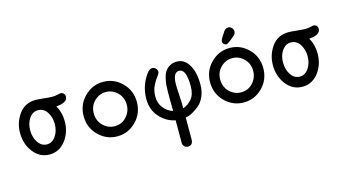

<svg xmlns="http://www.w3.org/2000/svg" viewBox="-88 -960 2802 1540"><g transform="rotate(-15 1312.5 -190.0)"><path d="M38.1 -223.1Q38.1 -311 88.1 -379.6Q138.2 -448.2 226.1 -448.2Q250 -448.2 295.4 -443.1Q340.8 -438 363.8 -438Q387.7 -438 408.9 -443.1Q430.2 -448.2 434.1 -448.2Q448.2 -448.2 458.7 -438.2Q469.2 -428.2 469.2 -412.1Q469.2 -361.3 375 -355Q409.2 -295.9 409.2 -223.1Q409.2 -131.3 357.2 -63.7Q305.2 3.9 224.1 3.9Q143.1 3.9 90.6 -63.7Q38.1 -131.3 38.1 -223.1ZM122.1 -224.1Q122.1 -165 150.6 -122.6Q179.2 -80.1 224.1 -80.1Q269 -80.1 297.6 -122.6Q326.2 -165 326.2 -224.1Q326.2 -278.3 298.6 -321Q271 -363.8 223.1 -363.8Q179.2 -363.8 150.6 -322.5Q122.1 -281.2 122.1 -224.1Z M565.9 -222.2Q565.9 -316.4 631.3 -382.3Q696.8 -448.2 786.9 -448.2Q877 -448.2 942.4 -383.1Q1007.8 -317.9 1007.8 -222.2Q1007.8 -127.9 942.9 -62Q877.9 3.9 787.1 3.9Q697.3 3.9 631.6 -61Q565.9 -126 565.9 -222.2ZM787.1 -80.1Q846.2 -80.1 885 -122.6Q923.8 -165 923.8 -222.2Q923.8 -283.2 882.8 -323.5Q841.8 -363.8 786.9 -363.8Q731.9 -363.8 690.9 -323.5Q649.9 -283.2 649.9 -222.2Q649.9 -161.1 690.9 -120.6Q731.9 -80.1 787.1 -80.1Z M1086.9 -224.1Q1086.9 -334 1149.9 -420.9Q1172.9 -453.1 1195.8 -453.1Q1212.9 -453.1 1224.9 -440.7Q1236.8 -428.2 1236.8 -411.1Q1236.8 -397.9 1218.3 -375.5Q1199.7 -353 1180.7 -314Q1161.6 -274.9 1161.6 -224.1Q1161.6 -168.9 1193.1 -129.9Q1224.6 -90.8 1270 -77.1Q1270 -157.2 1269 -190.9V-228Q1269 -262.2 1271 -288.6Q1272.9 -314.9 1280.3 -347.4Q1287.6 -379.9 1301.3 -400.9Q1314.9 -421.9 1340.3 -437Q1365.7 -452.1 1400.9 -452.1Q1461.9 -452.1 1499.3 -390.6Q1536.6 -329.1 1536.6 -226.1Q1536.6 -171.9 1517.8 -128.9Q1499 -85.9 1472.4 -63Q1445.8 -40 1418.7 -24.4Q1391.6 -8.8 1373 -3.9L1354 0V179.2Q1354 230 1312 230Q1295.9 230 1283.4 219Q1271 208 1270 191.9V0H1269Q1194.8 -14.2 1140.9 -74.7Q1086.9 -135.3 1086.9 -224.1ZM1346.7 -271Q1346.7 -243.2 1350.3 -188.5Q1354 -133.8 1354 -106V-77.1Q1395 -90.3 1426.5 -127.2Q1458 -164.1 1458 -232.9Q1458 -376 1399.9 -376Q1346.7 -376 1346.7 -276.9Z M1615.7 -222.2Q1615.7 -316.4 1681.2 -382.3Q1746.6 -448.2 1836.7 -448.2Q1926.8 -448.2 1992.2 -383.1Q2057.6 -317.9 2057.6 -222.2Q2057.6 -127.9 1992.7 -62Q1927.7 3.9 1836.9 3.9Q1747.1 3.9 1681.4 -61Q1615.7 -126 1615.7 -222.2ZM1836.9 -80.1Q1896 -80.1 1934.8 -122.6Q1973.6 -165 1973.6 -222.2Q1973.6 -283.2 1932.6 -323.5Q1891.6 -363.8 1836.7 -363.8Q1781.7 -363.8 1740.7 -323.5Q1699.7 -283.2 1699.7 -222.2Q1699.7 -161.1 1740.7 -120.6Q1781.7 -80.1 1836.9 -80.1ZM1791.5 -514.2Q1791.5 -516.1 1792 -518.6Q1792.5 -521 1793.2 -522.9Q1793.9 -524.9 1795.4 -528.6Q1796.9 -532.2 1798.3 -534.7Q1799.8 -537.1 1802.7 -542Q1805.7 -546.9 1808.1 -551Q1810.5 -555.2 1815.7 -563Q1820.8 -570.8 1824.7 -577.1L1826.7 -580.1Q1828.6 -584 1829.6 -585.4Q1830.6 -586.9 1833.7 -590.6Q1836.9 -594.2 1838.9 -596.7Q1840.8 -599.1 1844.2 -601.6Q1847.7 -604 1851.1 -606Q1854.5 -607.9 1859.1 -608.9Q1863.8 -609.9 1868.7 -609.9Q1885.7 -609.9 1898.2 -596.9Q1910.6 -584 1910.6 -567.9Q1910.6 -562 1908.7 -555.9Q1906.7 -549.8 1904.8 -545.9Q1902.8 -542 1896.2 -535.9Q1889.6 -529.8 1885.3 -526.4Q1880.9 -522.9 1869.9 -513.4Q1858.9 -503.9 1851.6 -499Q1829.6 -482.9 1821.8 -482.9Q1809.6 -482.9 1800.5 -491.9Q1791.5 -501 1791.5 -514.2Z M2137.7 -223.1Q2137.7 -311 2187.7 -379.6Q2237.8 -448.2 2325.7 -448.2Q2349.6 -448.2 2395 -443.1Q2440.4 -438 2463.4 -438Q2487.3 -438 2508.5 -443.1Q2529.8 -448.2 2533.7 -448.2Q2547.9 -448.2 2558.3 -438.2Q2568.8 -428.2 2568.8 -412.1Q2568.8 -361.3 2474.6 -355Q2508.8 -295.9 2508.8 -223.1Q2508.8 -131.3 2456.8 -63.7Q2404.8 3.9 2323.7 3.9Q2242.7 3.9 2190.2 -63.7Q2137.7 -131.3 2137.7 -223.1ZM2221.7 -224.1Q2221.7 -165 2250.2 -122.6Q2278.8 -80.1 2323.7 -80.1Q2368.7 -80.1 2397.2 -122.6Q2425.8 -165 2425.8 -224.1Q2425.8 -278.3 2398.2 -321Q2370.6 -363.8 2322.8 -363.8Q2278.8 -363.8 2250.2 -322.5Q2221.7 -281.2 2221.7 -224.1Z"/></g></svg>

Font: CMU Typewriter Text
Style: Bold
Weight: 700
Version: Version 0.7.0